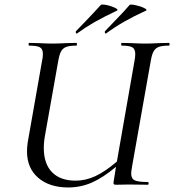

<svg xmlns="http://www.w3.org/2000/svg" viewBox="-20 -814 767 846"><path d="M491 -79Q434 -31 384.5 -9.5Q335 12 281 12Q198 12 148.5 -30.5Q99 -73 99 -147Q99 -165 102 -186L165 -544Q169 -561 169 -576Q169 -598 156 -605.5Q143 -613 108 -613Q106 -613 106 -619Q106 -625 108 -625L150 -624Q188 -622 211 -622Q235 -622 273 -624L317 -625Q319 -625 319 -619Q319 -613 317 -613Q286 -613 271 -607Q256 -601 248.5 -586.5Q241 -572 236 -542L179 -221Q173 -190 173 -162Q173 -92 209.5 -55Q246 -18 313 -18Q357 -18 399.5 -37.5Q442 -57 495 -102L572 -542Q576 -561 576 -576Q576 -598 563 -605.5Q550 -613 516 -613Q514 -613 514 -619Q514 -625 516 -625L559 -624Q597 -622 620 -622Q643 -622 681 -624L725 -625Q727 -625 727 -619Q727 -613 725 -613Q695 -613 680 -607.5Q665 -602 657 -588Q649 -574 644 -544L562 -81Q558 -57 558 -50Q558 -27 573.5 -19.5Q589 -12 631 -12Q635 -12 635 -6Q635 0 631 0L548 -1L493 0Q485 0 482.5 -1.5Q480 -3 480 -9ZM315 -677 352 -715Q399 -764 424 -792Q426 -794 432 -794Q450 -794 477.5 -783.5Q505 -773 495 -767Q436 -739 396.5 -716.5Q357 -694 320 -667L318 -666Q315 -666 314 -670.5Q313 -675 315 -677ZM551 -792Q554 -796 576 -791.5Q598 -787 614.5 -779Q631 -771 623 -767Q521 -721 448 -667L446 -666Q443 -666 442 -670.5Q441 -675 443 -677L487 -723Q530 -767 551 -792Z"/></svg>

Font: CormorantInfant-MediumItalic
Style: Italic
Weight: 500
Italic angle: -10°
Designer: Christian Thalmann (Catharsis Fonts)
Foundry: Catharsis Fonts
Version: Version 3.303